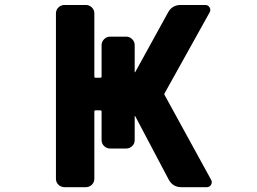

<svg xmlns="http://www.w3.org/2000/svg" viewBox="-20 -776 1040 776"><path d="M712.9 -19.5Q678.7 -19.5 662.1 -49.8L526.4 -306.6Q526.4 -307.6 525.4 -307.1Q524.4 -306.6 524.4 -305.7V-210Q524.4 -195.3 514.2 -185.5Q503.9 -175.8 490.2 -175.8H424.8Q411.1 -175.8 400.9 -185.5Q390.6 -195.3 390.6 -210V-325.2Q390.6 -330.1 385.7 -330.1H366.2Q361.3 -330.1 361.3 -325.2V-53.7Q361.3 -39.1 351.1 -29.3Q340.8 -19.5 327.1 -19.5H241.2Q226.6 -19.5 216.3 -29.3Q206.1 -39.1 206.1 -53.7V-721.7Q206.1 -736.3 216.3 -746.1Q226.6 -755.9 241.2 -755.9H327.1Q340.8 -755.9 351.1 -746.1Q361.3 -736.3 361.3 -721.7V-466.8Q361.3 -461.9 366.2 -461.9H385.7Q390.6 -461.9 390.6 -466.8V-593.8Q390.6 -607.4 400.9 -617.7Q411.1 -627.9 424.8 -627.9H490.2Q503.9 -627.9 514.2 -617.7Q524.4 -607.4 524.4 -593.8V-485.4Q524.4 -484.4 525.4 -483.9Q526.4 -483.4 526.4 -484.4L659.2 -725.6Q675.8 -755.9 710 -755.9H809.6Q821.3 -755.9 827.1 -746.1Q833 -736.3 827.1 -725.6L645.5 -399.4Q642.6 -395.5 645.5 -391.6L833 -49.8Q835.9 -44.9 835.9 -40Q835.9 -34.2 833 -29.3Q827.1 -19.5 815.4 -19.5Z"/></svg>

Font: Rounded-L Mgen+ 1mn bold
Style: Bold
Weight: 700
Designer: [Source Han Sans]
Ryoko NISHIZUKA  (kana & ideographs); Paul D. Hunt (Latin, Greek & Cyrillic); Wenlong ZHANG  (bopomofo
Version: Version 1.059.20150602